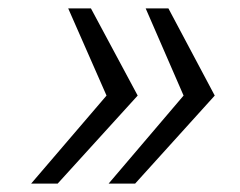

<svg xmlns="http://www.w3.org/2000/svg" viewBox="-20 -530 571 456"><path d="M238 -94 416 -303 326 -510H380L490 -303L301 -94ZM54 -94 233 -303 142 -510H196L307 -303L117 -94Z"/></svg>

Font: Saira Expanded
Style: Italic
Weight: 400
Width: 7
Italic angle: -12°
Designer: Hector Gatti with collaboration of the Omnibus-Type team
Foundry: Omnibus-Type
Version: Version 1.101